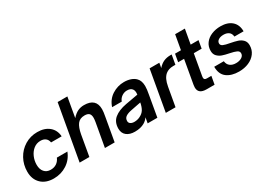

<svg xmlns="http://www.w3.org/2000/svg" viewBox="-9 -1530 3184 2308"><g transform="rotate(-30 1583.5 -376.0)"><path d="M33 -219Q33 -316 77.5 -397Q122 -478 200 -525.5Q278 -573 374 -573Q475 -573 536.5 -521.5Q598 -470 604 -382H457Q451 -421 424.5 -442Q398 -463 355 -463Q301 -463 259.5 -430.5Q218 -398 195 -345.5Q172 -293 172 -235Q172 -172 204 -135.5Q236 -99 291 -99Q339 -99 373.5 -122.5Q408 -146 426 -189H572Q536 -95 454.5 -42Q373 11 271 11Q161 11 97 -51.5Q33 -114 33 -219Z M633 0 768 -763H903L855 -490Q895 -535 935 -554Q975 -573 1022 -573Q1188 -573 1188 -422Q1188 -385 1176 -323L1119 0H984L1042 -325Q1048 -360 1048 -383Q1048 -425 1028.5 -443.5Q1009 -462 967 -462Q900 -462 867 -418Q834 -374 818 -286L768 0Z M1240 -120Q1240 -211 1300.5 -260.5Q1361 -310 1469 -330L1642 -361Q1644 -377 1644 -386Q1644 -420 1628 -440Q1607 -467 1558 -467Q1519 -467 1485.5 -444Q1452 -421 1438 -382H1304Q1335 -475 1411.5 -524Q1488 -573 1578 -573Q1628 -573 1670 -558.5Q1712 -544 1738 -516Q1776 -477 1776 -402Q1776 -359 1763 -292L1712 0H1577L1591 -76Q1565 -40 1530 -20Q1477 11 1397 11Q1325 11 1282.5 -23Q1240 -57 1240 -120ZM1524 -111Q1570 -132 1592.5 -167.5Q1615 -203 1626 -262L1488 -235Q1435 -225 1406 -205Q1377 -185 1377 -147Q1377 -122 1397 -108.5Q1417 -95 1449 -95Q1489 -95 1524 -111Z M1829 0 1928 -561H2063L2051 -494Q2089 -537 2130.5 -555Q2172 -573 2224 -573H2241L2218 -443H2187Q2123 -443 2081 -409Q2054 -386 2037 -350.5Q2020 -315 2010 -260L1964 0Z M2395 0Q2283 0 2283 -89Q2283 -105 2286 -123L2344 -453H2262L2281 -561H2363L2399 -763H2534L2498 -561H2607L2588 -453H2479L2428 -164Q2426 -157 2426 -143Q2426 -128 2434.5 -120Q2443 -112 2465 -112H2526L2506 0Z M2610 -189H2743Q2748 -144 2779 -119.5Q2810 -95 2861 -95Q2908 -95 2940 -115Q2972 -135 2972 -169Q2972 -197 2942 -211Q2912 -225 2852 -237Q2795 -248 2758 -261Q2721 -274 2694.5 -301.5Q2668 -329 2668 -375Q2668 -436 2701.5 -481Q2735 -526 2792 -549.5Q2849 -573 2917 -573Q3016 -573 3072.5 -523Q3129 -473 3129 -382H3002Q2998 -426 2970 -446.5Q2942 -467 2898 -467Q2854 -467 2827 -449Q2800 -431 2800 -402Q2800 -376 2829.5 -363Q2859 -350 2918 -340Q2976 -329 3015 -316.5Q3054 -304 3081.5 -276Q3109 -248 3109 -201Q3109 -137 3073.5 -89Q3038 -41 2977.5 -15Q2917 11 2843 11Q2738 11 2674 -37Q2610 -85 2610 -189Z"/></g></svg>

Font: Open Sauce One
Style: Bold Italic
Weight: 700
Italic angle: -10°
Designer: Alfredo Marco Pradil
Foundry: Creative Sauce Fz LLC
Version: Version 1.477